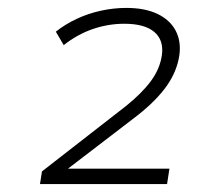

<svg xmlns="http://www.w3.org/2000/svg" viewBox="-20 -729 503 485"><path d="M81 -264 86 -296 298 -461Q338 -493 361 -524Q384 -555 389 -590Q394 -628 369.5 -648.5Q345 -669 294 -669Q253 -669 214 -655.5Q175 -642 141 -615L121 -649Q145 -668 174 -681.5Q203 -695 235 -702Q267 -709 299 -709Q346 -709 377.5 -694Q409 -679 423.5 -652Q438 -625 433 -589Q427 -549 401.5 -512.5Q376 -476 328 -438L144 -297L142 -303H408L402 -264Z"/></svg>

Font: Nunito Sans 10pt SemiExpanded ExtraLight
Style: Italic
Weight: 250
Width: 6
Italic angle: -9°
Designer: Vernon Adams
Foundry: Vernon Adams
Version: Version 3.101;gftools[0.9.27]